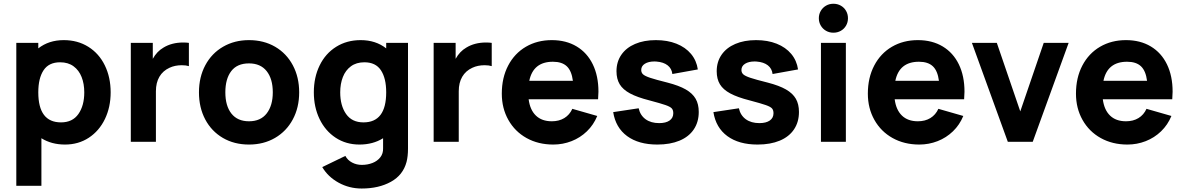

<svg xmlns="http://www.w3.org/2000/svg" viewBox="-20 -774 6461 1048"><path d="M584 -270Q584 -189.5 552.8 -124.5Q521.5 -59.5 464.8 -22.2Q408 15 335 15Q261 15 206 -19.5V240H69V-540H189V-510Q246.5 -555 328 -555Q404 -555 462.2 -518.5Q520.5 -482 552.2 -417Q584 -352 584 -270ZM440 -270Q440 -316.5 425.5 -353.5Q411 -390.5 381.5 -412.2Q352 -434 308 -434Q246.5 -434 217.8 -390.5Q189 -347 189 -270Q189 -106 313 -106Q376 -106 408 -151.8Q440 -197.5 440 -270Z M980 -542Q997 -542 1011 -540V-413Q995.5 -418 972.5 -418Q934.5 -418 905 -404Q869 -387.5 850 -355Q831 -322.5 831 -276V0H694V-540H814V-453Q836.5 -493.5 872 -514Q917.5 -542 980 -542Z M1066 -270Q1066 -353.5 1100.8 -418.2Q1135.5 -483 1197.8 -519Q1260 -555 1339 -555Q1419.5 -555 1481.8 -518.8Q1544 -482.5 1578.5 -417.5Q1613 -352.5 1613 -270Q1613 -187 1578.2 -122.2Q1543.5 -57.5 1481.2 -21.2Q1419 15 1339 15Q1258.5 15 1196.5 -21.2Q1134.5 -57.5 1100.2 -122.2Q1066 -187 1066 -270ZM1469 -270Q1469 -343.5 1435.5 -385.8Q1402 -428 1339 -428Q1274.5 -428 1242.2 -385.8Q1210 -343.5 1210 -270Q1210 -196 1243.2 -154Q1276.5 -112 1339 -112Q1402.5 -112 1435.8 -155Q1469 -198 1469 -270Z M2088 -540H2207V37Q2207 79.5 2199 110Q2180 181.5 2113.8 218.2Q2047.5 255 1954 255Q1886 255 1828 223Q1770 191 1739 138L1865 77Q1877.5 100.5 1901.8 113.2Q1926 126 1955 126Q1986.5 126 2013.2 115.5Q2040 105 2056 84.5Q2072 64 2071 35V-19.5Q2016 15 1942 15Q1869 15 1812.2 -22.2Q1755.5 -59.5 1724.2 -124.5Q1693 -189.5 1693 -270Q1693 -352 1724.8 -417Q1756.5 -482 1814.8 -518.5Q1873 -555 1949 -555Q2030.5 -555 2088 -510ZM2088 -270Q2088 -347 2059.2 -390.5Q2030.5 -434 1969 -434Q1925 -434 1895.5 -412.2Q1866 -390.5 1851.5 -353.5Q1837 -316.5 1837 -270Q1837 -197.5 1869 -151.8Q1901 -106 1964 -106Q2088 -106 2088 -270Z M2633 -542Q2650 -542 2664 -540V-413Q2648.5 -418 2625.5 -418Q2587.5 -418 2558 -404Q2522 -387.5 2503 -355Q2484 -322.5 2484 -276V0H2347V-540H2467V-453Q2489.5 -493.5 2525 -514Q2570.5 -542 2633 -542Z M2865.5 -232Q2873 -174 2905.2 -143Q2937.5 -112 2992 -112Q3031.5 -112 3060.2 -129.5Q3089 -147 3104 -180L3240 -141Q3220 -92.5 3183.5 -57.2Q3147 -22 3099.5 -3.5Q3052 15 3000 15Q2918 15 2854.2 -20.5Q2790.5 -56 2754.8 -119.5Q2719 -183 2719 -263Q2719 -350 2753.8 -416.2Q2788.5 -482.5 2850.5 -518.8Q2912.5 -555 2992 -555Q3070 -555 3127.5 -520.5Q3185 -486 3215.8 -422.5Q3246.5 -359 3246.5 -273.5Q3246.5 -260 3244.5 -232ZM2869 -333H3107Q3100 -387.5 3073.8 -412.2Q3047.5 -437 2998 -437Q2890.5 -437 2869 -333Z M3327 -162 3466 -183Q3474.5 -144.5 3503.8 -123.2Q3533 -102 3578 -102Q3614.5 -102 3634.8 -116.2Q3655 -130.5 3655 -156Q3655 -173 3646.8 -182.2Q3638.5 -191.5 3612.8 -200.5Q3587 -209.5 3525 -226Q3458 -243 3419 -264Q3380 -285 3362.5 -314Q3345 -343 3345 -385Q3345 -436.5 3371.5 -475Q3398 -513.5 3446.5 -534.2Q3495 -555 3560 -555Q3623 -555 3672.2 -535.5Q3721.5 -516 3751.8 -479.8Q3782 -443.5 3789 -395L3650 -370Q3646.5 -400 3624 -417.5Q3601.5 -435 3563 -438L3552.5 -438.5Q3519.5 -438.5 3499.8 -426Q3480 -413.5 3480 -392Q3480 -377.5 3490 -368.2Q3500 -359 3529 -349.2Q3558 -339.5 3624 -323Q3686 -307 3723 -285.8Q3760 -264.5 3777 -235Q3794 -205.5 3794 -163Q3794 -108 3767 -67.8Q3740 -27.5 3689 -6.2Q3638 15 3568 15Q3466 15 3403.2 -31Q3340.5 -77 3327 -162Z M3874 -162 4013 -183Q4021.5 -144.5 4050.8 -123.2Q4080 -102 4125 -102Q4161.5 -102 4181.8 -116.2Q4202 -130.5 4202 -156Q4202 -173 4193.8 -182.2Q4185.5 -191.5 4159.8 -200.5Q4134 -209.5 4072 -226Q4005 -243 3966 -264Q3927 -285 3909.5 -314Q3892 -343 3892 -385Q3892 -436.5 3918.5 -475Q3945 -513.5 3993.5 -534.2Q4042 -555 4107 -555Q4170 -555 4219.2 -535.5Q4268.5 -516 4298.8 -479.8Q4329 -443.5 4336 -395L4197 -370Q4193.5 -400 4171 -417.5Q4148.5 -435 4110 -438L4099.5 -438.5Q4066.5 -438.5 4046.8 -426Q4027 -413.5 4027 -392Q4027 -377.5 4037 -368.2Q4047 -359 4076 -349.2Q4105 -339.5 4171 -323Q4233 -307 4270 -285.8Q4307 -264.5 4324 -235Q4341 -205.5 4341 -163Q4341 -108 4314 -67.8Q4287 -27.5 4236 -6.2Q4185 15 4115 15Q4013 15 3950.2 -31Q3887.5 -77 3874 -162Z M4597 0H4461V-540H4597ZM4449.5 -674.5Q4449.5 -696.5 4460 -714.5Q4470.5 -732.5 4488.5 -743Q4506.5 -753.5 4529 -753.5Q4551.5 -753.5 4569.8 -743Q4588 -732.5 4598.2 -714.5Q4608.5 -696.5 4608.5 -674.5Q4608.5 -652.5 4598.2 -634.5Q4588 -616.5 4569.8 -606Q4551.5 -595.5 4529 -595.5Q4506.5 -595.5 4488.5 -606Q4470.5 -616.5 4460 -634.5Q4449.5 -652.5 4449.5 -674.5Z M4863.5 -232Q4871 -174 4903.2 -143Q4935.5 -112 4990 -112Q5029.5 -112 5058.2 -129.5Q5087 -147 5102 -180L5238 -141Q5218 -92.5 5181.5 -57.2Q5145 -22 5097.5 -3.5Q5050 15 4998 15Q4916 15 4852.2 -20.5Q4788.5 -56 4752.8 -119.5Q4717 -183 4717 -263Q4717 -350 4751.8 -416.2Q4786.5 -482.5 4848.5 -518.8Q4910.5 -555 4990 -555Q5068 -555 5125.5 -520.5Q5183 -486 5213.8 -422.5Q5244.5 -359 5244.5 -273.5Q5244.5 -260 5242.5 -232ZM4867 -333H5105Q5098 -387.5 5071.8 -412.2Q5045.5 -437 4996 -437Q4888.5 -437 4867 -333Z M5617 0H5481L5285 -540H5421L5549 -166L5677 -540H5813Z M5999.5 -232Q6007 -174 6039.2 -143Q6071.5 -112 6126 -112Q6165.5 -112 6194.2 -129.5Q6223 -147 6238 -180L6374 -141Q6354 -92.5 6317.5 -57.2Q6281 -22 6233.5 -3.5Q6186 15 6134 15Q6052 15 5988.2 -20.5Q5924.5 -56 5888.8 -119.5Q5853 -183 5853 -263Q5853 -350 5887.8 -416.2Q5922.5 -482.5 5984.5 -518.8Q6046.5 -555 6126 -555Q6204 -555 6261.5 -520.5Q6319 -486 6349.8 -422.5Q6380.5 -359 6380.5 -273.5Q6380.5 -260 6378.5 -232ZM6003 -333H6241Q6234 -387.5 6207.8 -412.2Q6181.5 -437 6132 -437Q6024.5 -437 6003 -333Z"/></svg>

Font: Hauora ExtraBold
Style: Regular
Weight: 800
Designer: Wayne Shih
Foundry: WCYS
Version: Version 1.001